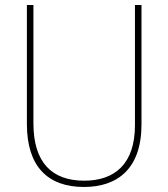

<svg xmlns="http://www.w3.org/2000/svg" viewBox="-20 -734 669 764"><path d="M543 -239V-714H517V-236C517 -81 436 -15 315 -15C187 -15 113 -87 113 -243V-714H87V-240C87 -73 169 10 314 10C447 10 543 -62 543 -239Z"/></svg>

Font: Noto Sans Thai Looped SemiCondensed Thin
Style: Regular
Weight: 100
Width: 4
Designer: Sasikarn Vongin, Ben Mitchell
Foundry: The Fontpad Ltd
Version: Version 1.001